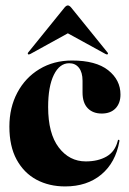

<svg xmlns="http://www.w3.org/2000/svg" viewBox="-20 -676 476 706"><path d="M423 -328.5Q423 -296.5 404.8 -277.5Q386.5 -258.5 354 -258.5Q321.5 -258.5 302.5 -278.2Q283.5 -298 283.5 -336V-379Q283.5 -410 270.2 -426.8Q257 -443.5 234.5 -443.5Q199 -443.5 178 -400.8Q157 -358 157 -282.5Q157 -185 196 -133.8Q235 -82.5 295.5 -82.5Q340.5 -82.5 371.8 -100.5Q403 -118.5 413 -158Q413.5 -162.5 417 -162Q420 -161 419 -156.5Q405 -78 352.5 -34.2Q300 9.5 219.5 9.5Q160.5 9.5 114.2 -15.2Q68 -40 41.2 -89Q14.5 -138 14.5 -210.5Q14.5 -280.5 43.8 -335.5Q73 -390.5 125.2 -422Q177.5 -453.5 245 -453.5Q332.5 -453.5 377.8 -417.8Q423 -382 423 -328.5ZM91.5 -477.5Q85.5 -474.5 83.5 -476.5Q80.5 -479.5 84 -483.5L217.5 -648.5Q224 -656 229.5 -656Q235 -656 241.5 -648.5L375 -483.5Q379 -479 375.5 -476.5Q374 -474.5 368 -477.5L229.5 -553.5Z"/></svg>

Font: Fraunces 144pt
Style: Bold
Weight: 700
Version: Version 1.000;[b76b70a41]